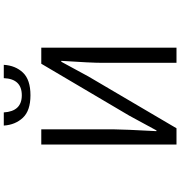

<svg xmlns="http://www.w3.org/2000/svg" viewBox="12 -988 976 1040"><g transform="rotate(-90 500.0 -468.0)"><path d="M237.3 0V-732.4H319.3V-335.9Q319.3 -291 309.6 -108.4H313.5L393.6 -255.9L674.8 -732.4H761.7V0H679.7V-401.4Q679.7 -462.9 690.4 -624H685.5L605.5 -476.6L325.2 0ZM503.9 -791Q420.9 -791 382.3 -832Q343.8 -873 339.8 -935.5H411.1Q417 -837.9 503.9 -837.9Q592.8 -837.9 596.7 -935.5H668.9Q665 -872.1 626.5 -831.5Q587.9 -791 503.9 -791Z"/></g></svg>

Font: Gen Shin Gothic Monospace Normal
Style: Regular
Weight: 350
Designer: [Source Han Sans]
Ryoko NISHIZUKA  (kana & ideographs); Paul D. Hunt (Latin, Greek & Cyrillic); Wenlong ZHANG  (bopomofo
Version: Version 1.002.20150607